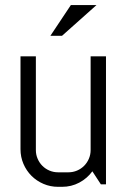

<svg xmlns="http://www.w3.org/2000/svg" viewBox="-20 -720 494 750"><path d="M374 0 340.8 -50.8Q320.3 -22.9 289.6 -6.6Q258.8 9.8 222.2 9.8H207Q176.8 9.8 149.9 -1.7Q123 -13.2 103 -33.2Q83 -53.2 71.5 -80.1Q60.1 -106.9 60.1 -137.2V-500H120.1V-133.8Q120.1 -115.7 127 -99.9Q133.8 -84 145.5 -72.3Q157.2 -60.5 173.1 -53.7Q189 -46.9 207 -46.9H247.1Q265.1 -46.9 281 -53.7Q296.9 -60.5 308.6 -72.3Q320.3 -84 327.1 -99.9Q334 -115.7 334 -133.8V-500H394V0ZM222.2 -580.1H176.8L256.8 -700.2H356.9Z"/></svg>

Font: Abel
Style: Regular
Weight: 400
Designer: Matthew Desmond
Foundry: Matthew Desmond
Version: Version 1.003